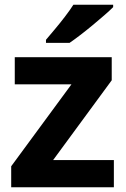

<svg xmlns="http://www.w3.org/2000/svg" viewBox="-20 -786 528 806"><path d="M458 0H27V-88L280 -432H42V-546H449V-449L203 -114H458ZM455 -756Q441 -742 418 -722Q395 -702 368.5 -680Q342 -658 316.5 -638.5Q291 -619 272 -606H173V-619Q189 -638 210.5 -663.5Q232 -689 253 -716.5Q274 -744 288 -766H455Z"/></svg>

Font: Noto Sans Sinhala
Style: Bold
Weight: 700
Designer: Jelle Bosma - Monotype Design Team
Foundry: Monotype Imaging Inc.
Version: Version 2.006; ttfautohint (v1.8.4.7-5d5b)